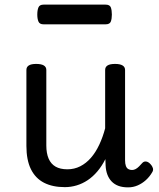

<svg xmlns="http://www.w3.org/2000/svg" viewBox="-20 -791 686 829"><path d="M260 17Q207 17 170 -2Q133 -21 113.5 -60.5Q94 -100 94 -161V-489Q94 -502 104.5 -508.5Q115 -515 136 -515Q158 -515 169 -508.5Q180 -502 180 -489V-163Q180 -129 190 -106Q200 -83 220 -71.5Q240 -60 271 -60Q301 -60 326.5 -73Q352 -86 372.5 -109.5Q393 -133 408.5 -166Q424 -199 434 -237V-489Q434 -502 444.5 -508.5Q455 -515 477 -515Q498 -515 509 -508.5Q520 -502 520 -489V-99Q520 -84 523.5 -74.5Q527 -65 534 -61Q541 -57 550 -57Q558 -57 565.5 -61Q573 -65 580.5 -72.5Q588 -80 595 -88Q602 -95 611.5 -93.5Q621 -92 630 -82Q637 -75 640 -65.5Q643 -56 637 -47Q626 -28 610 -13.5Q594 1 574.5 9.5Q555 18 533 18Q509 18 491.5 11.5Q474 5 462 -7.5Q450 -20 443.5 -37.5Q437 -55 436 -76L435 -104Q420 -74 400.5 -51Q381 -28 358.5 -13Q336 2 311 9.5Q286 17 260 17ZM168 -686Q151 -686 146 -698Q141 -710 141 -728Q141 -747 146 -759Q151 -771 168 -771H436Q454 -771 458.5 -759Q463 -747 463 -728Q463 -710 458.5 -698Q454 -686 436 -686Z"/></svg>

Font: Playwrite IT Moderna
Style: Regular
Weight: 400
Designer: Veronika Burian, José Scaglione
Foundry: TypeTogether
Version: Version 1.002